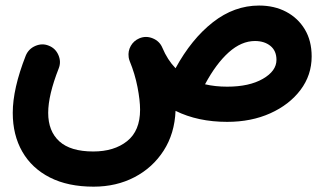

<svg xmlns="http://www.w3.org/2000/svg" viewBox="-20 -391 1192 706"><path d="M26.9 23.9Q26.9 -64.9 74.7 -186.5Q85 -211.4 110.1 -222.2Q135.3 -232.9 159.2 -223.1Q184.1 -213.4 194.8 -188.5Q205.6 -163.6 195.8 -139.2Q157.2 -41 157.2 23.9Q157.2 91.3 198.2 128.7Q239.3 166 322.8 166Q399.9 166 447.5 127.9Q495.1 89.8 495.1 12.7Q495.1 -22 485.6 -70.8Q476.1 -119.6 457 -166Q454.1 -173.3 453.1 -180.7Q453.1 -180.7 453.1 -181.2Q453.1 -181.2 453.1 -181.6Q450.2 -203.1 460.9 -222.2Q471.7 -241.2 492.2 -250Q516.6 -260.3 541.7 -250Q566.9 -239.7 577.1 -215.3Q595.7 -170.9 625.5 -140.1Q684.1 -247.6 762.7 -309.1Q841.3 -370.6 932.6 -370.6Q988.8 -370.6 1032.2 -347.7Q1075.7 -324.7 1100.8 -283Q1126 -241.2 1126 -183.6Q1126 -114.7 1085 -60.3Q1043.9 -5.9 973.9 25.6Q903.8 57.1 815.4 57.1Q707.5 57.1 625.5 16.6Q622.1 100.1 581.8 162.8Q541.5 225.6 474.6 260.5Q407.7 295.4 324.2 295.4Q230 295.4 163.6 261.7Q97.2 228 62 166.7Q26.9 105.5 26.9 23.9ZM917.5 -240.2Q867.7 -240.2 821 -198.5Q774.4 -156.7 733.9 -81.1Q771 -72.3 815.4 -72.3Q896.5 -72.3 946.5 -101.1Q996.6 -129.9 996.6 -170.9Q996.6 -204.1 974.4 -222.2Q952.1 -240.2 917.5 -240.2Z"/></svg>

Font: Mikhak Bold
Style: Regular
Weight: 700
Designer: Amin Abedi
Version: Version 3.3